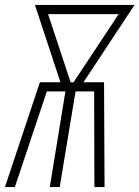

<svg xmlns="http://www.w3.org/2000/svg" viewBox="-27 -755 563 775"><path d="M-7 0 134 -423H217L114 -735H516L310 -423H393L395 0H354L353 -386H278L214 0H174L237 -386H162L33 0ZM258 -423H270L452 -698H167Z"/></svg>

Font: Iosevka SS04 XLt Obl
Style: Regular
Weight: 200
Italic angle: -9°
Monospace: yes
Designer: Belleve Invis
Foundry: Belleve Invis
Version: Version 19.0.0; ttfautohint (v1.8.4)